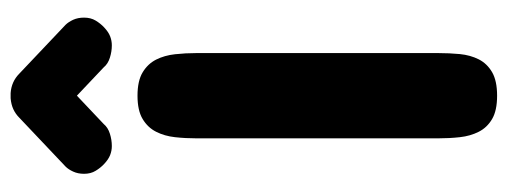

<svg xmlns="http://www.w3.org/2000/svg" viewBox="-320 -645 965 365"><g transform="rotate(-90 162.5 -462.5)"><path d="M82 -571.3Q82 -592.3 84.2 -612.3Q86.4 -632.3 94.5 -648.2Q102.5 -664.1 118.7 -673.8Q134.8 -683.6 163.1 -683.6Q191.4 -683.6 207.5 -673.8Q223.6 -664.1 231.7 -648.2Q239.7 -632.3 241.9 -612.3Q244.1 -592.3 244.1 -571.3V-112.3Q244.1 -90.8 242.2 -70.8Q240.2 -50.8 232.2 -34.9Q224.1 -19 207.8 -9.5Q191.4 0 163.1 0Q134.8 0 118.7 -9.5Q102.5 -19 94.5 -34.9Q86.4 -50.8 84.2 -70.8Q82 -90.8 82 -112.3ZM297.9 -820.3Q303.2 -814.9 307.4 -805.9Q311.5 -796.9 311.5 -785.2Q311.5 -772.5 305.9 -763.2Q300.3 -753.9 293 -747.1Q284.2 -738.8 275.9 -735.6Q267.6 -732.4 258.8 -732.4Q247.1 -732.4 235.4 -736.1Q223.6 -739.7 216.8 -748L163.1 -798.8L109.4 -748Q102.5 -739.7 90.8 -736.1Q79.1 -732.4 67.4 -732.4Q58.6 -732.4 50.3 -735.6Q42 -738.8 33.2 -747.1Q25.9 -753.9 20.3 -763.2Q14.6 -772.5 14.6 -785.2Q14.6 -796.9 18.8 -805.9Q22.9 -814.9 28.3 -820.3L121.1 -908.2Q128.4 -915.5 137.5 -919.7Q146.5 -923.8 158.2 -924.8H168Q189.9 -923.3 205.1 -908.2Z"/></g></svg>

Font: Concert One
Style: Regular
Weight: 400
Version: Version 1.003